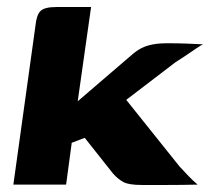

<svg xmlns="http://www.w3.org/2000/svg" viewBox="-20 -525 597 546"><path d="M18 0 81 -453Q84 -483 95.5 -494Q107 -505 140 -505H239L201 -237L356 -370Q370 -382 383 -388.5Q396 -395 413.5 -398.5Q431 -402 457 -402Q487 -402 511.5 -401Q536 -400 557 -399Q551 -396 537 -386.5Q523 -377 507.5 -366.5Q492 -356 479 -348L339 -241L491 -51Q504 -37 517 -23.5Q530 -10 542 0Q499 1 457.5 1Q416 1 383 1Q347 1 331.5 -7Q316 -15 301 -32L221 -133L184 -119L168 0Z"/></svg>

Font: Genos Thin
Style: Bold Italic
Weight: 700
Italic angle: -8°
Version: Version 1.010